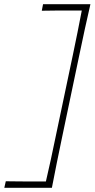

<svg xmlns="http://www.w3.org/2000/svg" viewBox="-86 -780 450 912"><path d="M-65.5 112 -58.5 81Q-24.5 81.5 13.8 81.8Q52 82 104.5 82H132Q144.5 29.5 155.2 -20.8Q166 -71 178 -129L260 -518.5Q272 -576 282.2 -626.5Q292.5 -677 302.5 -730H272.5Q228.5 -730 189 -730Q149.5 -730 112.5 -729L118.5 -760H343.5Q329.5 -699.5 317.2 -643Q305 -586.5 291.5 -522L208.5 -126Q195 -61.5 183.5 -4.8Q172 52 160.5 112Z"/></svg>

Font: Commissioner Flair Thin
Style: Italic
Weight: 100
Italic angle: -12°
Designer: Kostas Bartsokas
Foundry: Kostas Bartsokas
Version: Version 1.000; ttfautohint (v1.8.3)